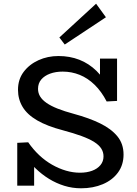

<svg xmlns="http://www.w3.org/2000/svg" viewBox="-20 -1002 739 1035"><path d="M417 13Q370 13 326.5 -0.5Q283 -14 244 -38Q205 -62 171 -95Q137 -128 108 -166L164 -156V-1H73V-232L132 -235Q159 -196 191.5 -165.5Q224 -135 261 -114Q298 -93 336 -82Q374 -71 411 -71Q448 -71 476.5 -81.5Q505 -92 521.5 -112Q538 -132 538 -159Q538 -182 526 -201Q514 -220 488 -236.5Q462 -253 420 -268.5Q378 -284 318 -300Q234 -322 180.5 -353Q127 -384 102 -425.5Q77 -467 77 -518Q77 -574 107.5 -614.5Q138 -655 187.5 -677.5Q237 -700 295 -700Q356 -700 407.5 -680Q459 -660 500.5 -619.5Q542 -579 571 -517L519 -528V-686H611V-458L555 -455Q527 -509 490 -545Q453 -581 409.5 -598.5Q366 -616 318 -616Q280 -616 250 -605Q220 -594 202.5 -573.5Q185 -553 185 -523Q185 -501 196 -482.5Q207 -464 230.5 -447.5Q254 -431 290.5 -416.5Q327 -402 379 -388Q460 -366 519.5 -337Q579 -308 612.5 -267.5Q646 -227 646 -169Q646 -113 616 -72Q586 -31 534 -9Q482 13 417 13ZM329 -762 300 -800 498 -982 551 -909Z"/></svg>

Font: BioRhyme
Style: Regular
Weight: 400
Designer: Aoife Mooney
Foundry: Aoife Mooney Type
Version: Version 1.600;gftools[0.9.33]